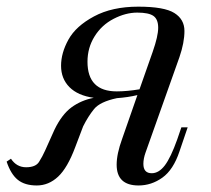

<svg xmlns="http://www.w3.org/2000/svg" viewBox="-85 -548 639 582"><path d="M180.2 -360.8Q180.2 -271 269 -271Q299.8 -271 337.9 -277.3L377.9 -391.1Q394.5 -438.5 394.5 -463.9Q394.5 -489.3 380.4 -499.5Q366.2 -509.8 331.1 -509.8Q295.9 -509.8 259.5 -491Q223.1 -472.2 201.7 -437.7Q180.2 -403.3 180.2 -360.8ZM-51.8 -66.9Q-34.7 -41 -5.9 -41Q22.9 -41 33.2 -57.1Q43.5 -73.2 51.8 -91.8L80.1 -154.8Q102.5 -201.2 131.8 -222.7Q161.1 -244.1 199.2 -251.5Q150.9 -258.3 125.5 -283.9Q100.1 -309.6 100.1 -348.6Q100.1 -387.7 122.6 -428.2Q145 -468.8 200 -498.3Q254.9 -527.8 334 -527.8Q413.1 -527.8 443.6 -508.5Q474.1 -489.3 474.1 -454.1Q474.1 -418.9 459 -375L356 -85Q349.6 -66.9 349.6 -51.3Q349.6 -22.9 375 -22.9Q396.5 -22.9 414.6 -46.6Q432.6 -70.3 452.1 -125L464.8 -162.1H483.9L459 -88.9Q440.4 -33.2 407.2 -9.5Q374 14.2 335 14.2Q268.6 14.2 268.6 -48.8Q268.6 -81.5 285.2 -127L331.5 -259.8Q303.2 -252.9 269.5 -250.5Q218.3 -239.7 200.2 -217.5Q182.1 -195.3 167 -165L143.1 -102.1Q119.6 -39.1 91.1 -12.5Q62.5 14.2 26.4 14.2Q-9.8 14.2 -31 -2.9Q-52.2 -20 -64.9 -58.1Z"/></svg>

Font: PlayfairDisplay-Italic
Style: Italic
Weight: 400
Italic angle: -14°
Designer: Claus Eggers Sørensen
Foundry: Claus Eggers Sørensen
Version: Version 1.002;PS 001.002;hotconv 1.0.70;makeotf.lib2.5.58329